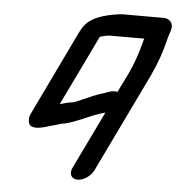

<svg xmlns="http://www.w3.org/2000/svg" viewBox="-50 -542 716 773"><g transform="rotate(5 308.0 -155.5)"><path d="M373 -405H510C507 -398 506 -392 504 -385C494 -347 480 -303 459 -259L421 -182C403 -187 383 -178 367 -172C342 -166 309 -150 285 -140C270 -134 252 -123 234 -123C227 -122 219 -120 210 -117L194 -113L331 -397C344 -401 361 -405 373 -405ZM292 184C317 184 345 164 357 139L549 -259C574 -312 591 -362 601 -405C605 -423 613 -441 616 -457C619 -476 605 -495 581 -495H415C406 -495 398 -494 390 -492L376 -490C351 -485 326 -479 302 -467C272 -451 259 -434 243 -401L81 -64C75 -53 74 -41 77 -28C83 -1 125 -9 160 -21C176 -26 190 -28 204 -34C230 -37 248 -45 270 -53C297 -63 328 -79 357 -88L374 -93L380 -95L267 139C255 164 267 184 292 184Z"/></g></svg>

Font: Electronic
Style: BlkUltIt
Weight: 900
Version: Version 1.011